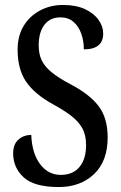

<svg xmlns="http://www.w3.org/2000/svg" viewBox="-20 -744 486 774"><path d="M217 10Q118 10 75.5 -29Q33 -68 33 -126Q33 -162 54 -181Q75 -200 106 -200Q109 -126 141.5 -82.5Q174 -39 225 -39Q274 -39 300.5 -71Q327 -103 327 -159Q327 -200 311.5 -227.5Q296 -255 266.5 -277.5Q237 -300 193 -324Q119 -365 85 -415Q51 -465 51 -544Q51 -599 75 -639Q99 -679 141 -701.5Q183 -724 234 -724Q287 -724 323 -707Q359 -690 377.5 -663.5Q396 -637 396 -609Q396 -545 318 -545Q318 -579 307.5 -608.5Q297 -638 276 -656Q255 -674 224 -674Q182 -674 159 -644Q136 -614 136 -561Q136 -527 147.5 -502Q159 -477 186.5 -454Q214 -431 263 -405Q340 -365 377 -317Q414 -269 414 -190Q414 -94 359 -42Q304 10 217 10Z"/></svg>

Font: Noto Serif Myanmar ExtraCondensed Medium
Style: Regular
Weight: 500
Width: 2
Designer: Ben Mitchell and the Monotype Design Team
Foundry: Monotype Imaging Inc.
Version: Version 2.106; ttfautohint (v1.8.4.7-5d5b)